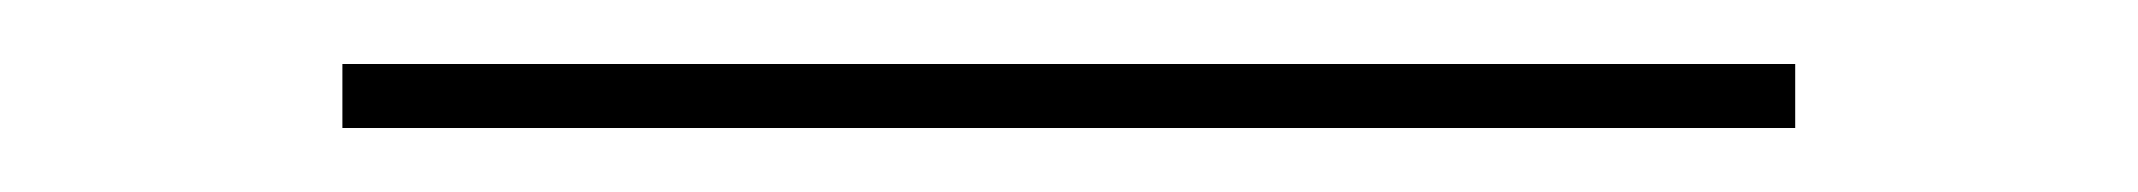

<svg xmlns="http://www.w3.org/2000/svg" viewBox="-20 12 668 60"><path d="M87 52V32H541V52Z"/></svg>

Font: DM Sans 28pt Thin
Style: Regular
Weight: 250
Version: Version 4.004;gftools[0.9.30]